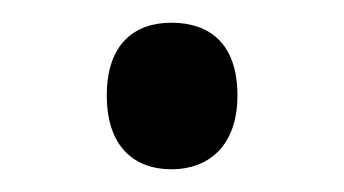

<svg xmlns="http://www.w3.org/2000/svg" viewBox="-20 -139 303 169"><path d="M74 -55C74 -10 98 10 131 10C163 10 189 -10 189 -55C189 -101 164 -119 131 -119C98 -119 74 -100 74 -55Z"/></svg>

Font: Noto Sans Sinhala UI SemiCondensed
Style: Regular
Weight: 400
Width: 4
Designer: Jelle Bosma - Monotype Design Team
Foundry: Monotype Imaging Inc.
Version: Version 2.006